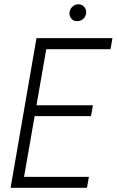

<svg xmlns="http://www.w3.org/2000/svg" viewBox="-20 -892 554 912"><path d="M412.1 -340.3H144.5L94.2 -51.8H402.3L393.1 0H30.3L153.3 -710.9H514.2L504.9 -658.2H199.7L153.3 -392.1H421.4ZM310.1 -831.1Q311 -847.7 323 -859.4Q335 -871.1 351.6 -871.6Q352.1 -871.6 353 -871.6Q368.7 -871.6 379.4 -859.9Q389.2 -849.1 389.2 -835Q389.2 -833 389.2 -831.1Q388.2 -814.5 376.2 -803.2Q364.3 -792 347.2 -791.5Q330.1 -791 319.6 -802.5Q309.1 -814 310.1 -831.1Z"/></svg>

Font: MAUL Condensed Light Italic
Style: Light Italic
Weight: 300
Italic angle: -12°
Designer: MAUL
Version: Version 1.0; 2020; ttfautohint (v1.8.3)